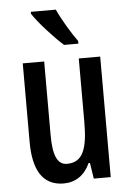

<svg xmlns="http://www.w3.org/2000/svg" viewBox="-55 -807 578 857"><g transform="rotate(-5 234.5 -378.0)"><path d="M228 -766H116V-757C142 -716 213 -639 251 -606H315V-618C289 -653 248 -721 228 -766ZM407 -540H311V-256C311 -135 289 -76 218 -76C175 -76 156 -119 156 -210V-540H60V-188C60 -66 99 10 196 10C249 10 290 -18 314 -71H320L331 0H407Z"/></g></svg>

Font: Noto Sans Lao ExtraCondensed Medium
Style: Regular
Weight: 500
Width: 2
Designer: Monotype Design Team
Foundry: Monotype Imaging Inc.
Version: Version 2.003